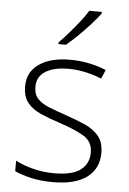

<svg xmlns="http://www.w3.org/2000/svg" viewBox="-55 -806 574 857"><g transform="rotate(5 232.5 -378.0)"><path d="M419 -139Q419 -68 366.5 -29Q314 10 215 10Q160 10 116.5 0Q73 -10 43 -24V-71Q80 -52 124.5 -41Q169 -30 216 -30Q299 -30 335.5 -58.5Q372 -87 372 -136Q372 -185 332 -209Q292 -233 222 -256Q173 -272 135.5 -288.5Q98 -305 76 -332Q54 -359 54 -406Q54 -470 105.5 -505.5Q157 -541 243 -541Q290 -541 331.5 -532Q373 -523 406 -509L389 -469Q359 -482 319.5 -491Q280 -500 241 -500Q175 -500 137.5 -476.5Q100 -453 100 -408Q100 -373 118.5 -353.5Q137 -334 169.5 -321Q202 -308 246 -293Q293 -277 332 -260Q371 -243 395 -215Q419 -187 419 -139ZM366 -758Q350 -737 325.5 -709.5Q301 -682 273 -654.5Q245 -627 219 -606H186V-614Q206 -634 229.5 -661Q253 -688 275 -716Q297 -744 310 -766H366Z"/></g></svg>

Font: Noto Kufi Arabic ExtraLight
Style: Regular
Weight: 200
Designer: Monotype Design Team, David Williams, Khaled Hosny
Foundry: Google LLC
Version: Version 2.109; ttfautohint (v1.8.4.7-5d5b)